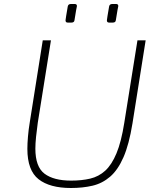

<svg xmlns="http://www.w3.org/2000/svg" viewBox="-20 -935 749 961"><path d="M335 6Q229 6 173 -38Q117 -82 117 -190Q117 -216 120 -251.5Q123 -287 129 -323L194 -733H235L169 -320Q164 -285 160.5 -250.5Q157 -216 157 -191Q157 -100 203 -65.5Q249 -31 336 -31Q389 -31 431.5 -41Q474 -51 506.5 -80.5Q539 -110 563 -167.5Q587 -225 602 -320L668 -733H709L643 -317Q626 -212 598 -148Q570 -84 531 -50.5Q492 -17 443 -5.5Q394 6 335 6ZM526 -822Q515 -822 515 -833Q515 -834 515.5 -837Q516 -840 518 -854.5Q520 -869 526 -902Q528 -915 542 -915H561Q572 -915 572 -905Q572 -905 571.5 -901.5Q571 -898 568 -884Q565 -870 560 -835Q559 -822 545 -822ZM319 -822Q308 -822 308 -833Q308 -834 308.5 -837Q309 -840 311 -854.5Q313 -869 319 -902Q321 -915 335 -915H354Q365 -915 365 -905Q365 -905 364.5 -901.5Q364 -898 361 -884Q358 -870 353 -835Q352 -822 338 -822Z"/></svg>

Font: Exo Thin ExtraLight
Style: Italic
Weight: 250
Italic angle: -9°
Version: Version 2.000